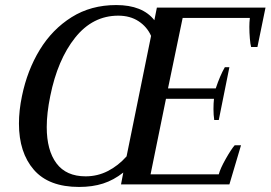

<svg xmlns="http://www.w3.org/2000/svg" viewBox="-20 -730 1071 760"><path d="M55 -241Q55 -293 67 -350Q88 -452 137.5 -533Q187 -614 263.5 -662Q340 -710 440 -710Q544 -710 591 -650L601 -700H1031L999 -544H974Q971 -554 969 -577.5Q967 -601 967 -624Q967 -641 969 -659H703L645 -380H834Q851 -431 870 -464H888L846 -255H828Q825 -275 825 -298Q825 -321 827 -339H637L576 -40H846Q852 -63 873.5 -101Q895 -139 909 -155H934L888 0H459L468 -47Q430 -17 388 -3.5Q346 10 293 10Q173 10 114 -58Q55 -126 55 -241ZM481 -111 578 -588Q562 -624 528.5 -646Q495 -668 448 -668Q347 -668 277.5 -581Q208 -494 179 -350Q165 -282 165 -227Q165 -135 203.5 -83.5Q242 -32 319 -32Q366 -32 407 -53Q448 -74 481 -111Z"/></svg>

Font: Trirong Medium
Style: Italic
Weight: 500
Italic angle: -12°
Designer: Katatrad Team
Foundry: CadsonDemak
Version: Version 1.001